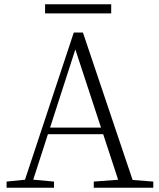

<svg xmlns="http://www.w3.org/2000/svg" viewBox="-20 -883 747 903"><path d="M192 -820H503V-863H192ZM11 0H234V-29L126 -39H109L11 -29ZM85 0H124L340 -668L344 -682H324L548 0H616L370 -730H327ZM192 -252H495L493 -283H194ZM421 0H701V-29L574 -39H554L421 -29Z"/></svg>

Font: Source Han Serif TW VF
Style: Regular
Weight: 250
Designer: Ryoko NISHIZUKA 西塚涼子 (kana & ideographs); Frank Grießhammer (Latin, Greek & Cyrillic); Wenlong ZHANG 张文龙 (bopomofo); San
Foundry: Adobe
Version: Version 2.002;hotconv 1.1.0;makeotfexe 2.6.0